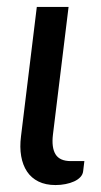

<svg xmlns="http://www.w3.org/2000/svg" viewBox="-20 -527 290 553"><path d="M86 -507H177.5L132.5 -139.5Q128 -102 140 -82.5Q152 -63 184 -63H223L219.5 -34Q218.5 -24.5 211.5 -17Q204.5 -9.5 193.5 -4.5Q182.5 0.5 168.8 3.2Q155 6 140 6Q111.5 6 90.8 -4.2Q70 -14.5 57.8 -33Q45.5 -51.5 41 -77.2Q36.5 -103 40.5 -134.5Z"/></svg>

Font: Lato Medium
Style: Italic
Weight: 500
Italic angle: -7°
Designer: Lukasz Dziedzic
Foundry: tyPoland Lukasz Dziedzic
Version: Version 2.006; 2014-01-15